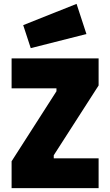

<svg xmlns="http://www.w3.org/2000/svg" viewBox="-20 -974 569 993"><path d="M40 -1ZM40 -140 272 -502V-517H40V-672H490V-532L258 -171V-155H490V-1H40ZM100 -844 376 -954 427 -798 139 -725Z"/></svg>

Font: Cairo Black
Style: Regular
Weight: 900
Designer: Mohamed Gaber, the designers of Titillium
Foundry: Kief Type Foundry
Version: Version 2.009; ttfautohint (v1.5.33-1714) -l 8 -r 50 -G 200 